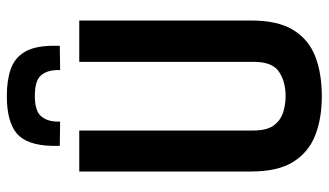

<svg xmlns="http://www.w3.org/2000/svg" viewBox="-220 -732 962 562"><g transform="rotate(-90 261.0 -451.0)"><path d="M40 -197V-700H160V-190Q160 -152 174 -132Q188 -112 211 -104Q234 -96 261 -96Q302 -96 331.5 -115Q361 -134 361 -190V-700H482V-197Q482 -119 454.5 -74Q427 -29 377.5 -9.5Q328 10 260 10Q195 10 145.5 -9.5Q96 -29 68 -74Q40 -119 40 -197ZM261 -912Q306 -912 338.5 -901Q371 -890 389 -861.5Q407 -833 408 -780Q408 -769 408 -757L337 -756Q337 -759 337 -765Q336 -796 320.5 -813Q305 -830 261 -830Q219 -830 203 -813Q187 -796 186 -765Q186 -761 186 -756L115 -757Q115 -763 115 -769Q115 -775 115 -780Q117 -854 151.5 -883Q186 -912 261 -912Z"/></g></svg>

Font: Georama Semi Condensed SemiBold
Style: Regular
Weight: 600
Width: 4
Designer: Jean-Baptiste Levee
Foundry: Production Type
Version: Version 1.000